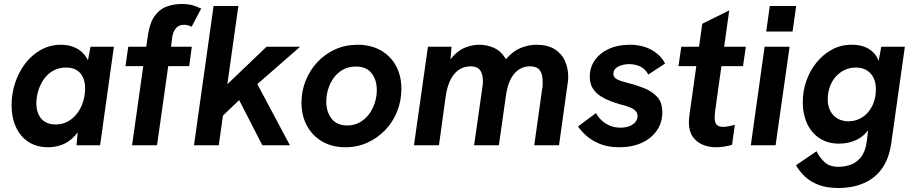

<svg xmlns="http://www.w3.org/2000/svg" viewBox="-20 -727 4576 961"><path d="M222 10Q163 10 122 -17Q81 -44 59.5 -91.5Q38 -139 38 -201Q38 -259 56 -313Q74 -367 107 -410Q140 -453 185.5 -478Q231 -503 286 -503Q327 -503 360.5 -486.5Q394 -470 414 -437Q434 -404 433 -353L408 -360L433 -493H550L481 0H363L375 -132L406 -139Q385 -80 355.5 -48Q326 -16 291.5 -3Q257 10 222 10ZM258 -104Q294 -104 321.5 -120Q349 -136 368 -162Q387 -188 396.5 -220Q406 -252 406 -284Q406 -317 395 -340.5Q384 -364 363 -376.5Q342 -389 311 -389Q275 -389 247 -373.5Q219 -358 200.5 -332Q182 -306 172 -274Q162 -242 162 -210Q162 -177 173.5 -153Q185 -129 206.5 -116.5Q228 -104 258 -104Z M641 0 697 -396H608L622 -493H712L720 -548Q729 -611 753 -645.5Q777 -680 812.5 -693.5Q848 -707 889 -707Q922 -707 944.5 -700.5Q967 -694 987 -684L939 -593Q930 -598 920 -600.5Q910 -603 901 -603Q874 -603 860 -585Q846 -567 842 -541L836 -493H940L927 -396H822L766 0Z M1293 0 1177 -226 1086 -139 1105 -293 1314 -493H1482L1268 -306L1431 0ZM951 0 1049 -697H1173L1075 0Z M1709 10Q1643 10 1594 -18Q1545 -46 1517 -96.5Q1489 -147 1489 -213Q1489 -271 1510 -323.5Q1531 -376 1569 -416.5Q1607 -457 1658 -480Q1709 -503 1770 -503Q1836 -503 1885.5 -475Q1935 -447 1962 -397.5Q1989 -348 1989 -282Q1989 -223 1968 -170Q1947 -117 1909 -77Q1871 -37 1820 -13.5Q1769 10 1709 10ZM1718 -99Q1753 -99 1780.5 -114.5Q1808 -130 1827 -155.5Q1846 -181 1856 -212.5Q1866 -244 1866 -276Q1866 -327 1840 -360.5Q1814 -394 1761 -394Q1725 -394 1697 -378.5Q1669 -363 1650.5 -337.5Q1632 -312 1622.5 -281Q1613 -250 1613 -218Q1613 -168 1639.5 -133.5Q1666 -99 1718 -99Z M2052 0 2122 -493H2240L2229 -365L2198 -350Q2217 -413 2248 -446Q2279 -479 2313.5 -491Q2348 -503 2378 -503Q2418 -503 2452.5 -487.5Q2487 -472 2509 -436Q2531 -400 2533 -339L2455 -323Q2480 -393 2513.5 -432Q2547 -471 2586 -487Q2625 -503 2664 -503Q2721 -503 2756.5 -480.5Q2792 -458 2808 -421.5Q2824 -385 2824 -343Q2824 -334 2823.5 -325.5Q2823 -317 2821 -308L2778 0H2654L2694 -284Q2696 -293 2696 -301.5Q2696 -310 2696 -320Q2696 -358 2681 -376.5Q2666 -395 2633 -395Q2585 -395 2553.5 -357.5Q2522 -320 2512 -246L2477 0H2353L2394 -287Q2396 -298 2396.5 -305.5Q2397 -313 2397 -322Q2397 -356 2383 -375.5Q2369 -395 2336 -395Q2286 -395 2254 -357Q2222 -319 2211 -246L2177 0Z M3079 10Q3023 10 2982 -7Q2941 -24 2914.5 -48Q2888 -72 2873 -94L2963 -161Q2981 -128 3013 -108Q3045 -88 3084 -88Q3111 -88 3130 -95.5Q3149 -103 3160 -116Q3171 -129 3171 -146Q3171 -162 3160.5 -172.5Q3150 -183 3131 -190.5Q3112 -198 3087 -204Q3062 -211 3035.5 -221Q3009 -231 2985.5 -246Q2962 -261 2947 -284.5Q2932 -308 2932 -344Q2932 -390 2957.5 -426Q2983 -462 3028 -482.5Q3073 -503 3132 -503Q3194 -503 3240 -478Q3286 -453 3309 -409L3225 -354Q3210 -382 3185 -394Q3160 -406 3129 -406Q3098 -406 3074 -393.5Q3050 -381 3050 -357Q3050 -340 3067.5 -330.5Q3085 -321 3125 -311Q3166 -301 3204.5 -285.5Q3243 -270 3269 -242.5Q3295 -215 3295 -165Q3295 -113 3267.5 -73.5Q3240 -34 3192 -12Q3144 10 3079 10Z M3564 10Q3527 10 3496.5 -3Q3466 -16 3447 -43Q3428 -70 3428 -115Q3428 -124 3429 -134Q3430 -144 3432 -160L3495 -608L3630 -675L3560 -176Q3559 -167 3558 -157Q3557 -147 3557 -137Q3557 -115 3566.5 -103.5Q3576 -92 3600 -92Q3613 -92 3627 -95Q3641 -98 3658 -102L3644 -2Q3623 4 3602.5 7Q3582 10 3564 10ZM3376 -396 3390 -493H3713L3699 -396Z M3738 0 3807 -493H3932L3862 0ZM3815 -569 3833 -697H3965L3947 -569Z M4176 214Q4118 214 4076.5 198Q4035 182 4008 156Q3981 130 3964 100L4067 30Q4081 60 4106.5 84Q4132 108 4177 108Q4206 108 4236 98Q4266 88 4288.5 60.5Q4311 33 4318 -17L4331 -122L4347 -107Q4315 -52 4273 -30Q4231 -8 4180 -8Q4123 -8 4082 -35Q4041 -62 4019.5 -109Q3998 -156 3998 -215Q3998 -270 4015.5 -321Q4033 -372 4066 -413Q4099 -454 4143.5 -478.5Q4188 -503 4242 -503Q4303 -503 4339 -475Q4375 -447 4384 -400L4371 -387L4391 -493H4509L4441 -11Q4430 67 4394.5 116.5Q4359 166 4303 190Q4247 214 4176 214ZM4227 -120Q4257 -120 4282.5 -132.5Q4308 -145 4326 -166.5Q4344 -188 4354 -217Q4364 -246 4364 -280Q4364 -313 4352.5 -337Q4341 -361 4318.5 -375Q4296 -389 4264 -389Q4233 -389 4207 -376.5Q4181 -364 4162 -342Q4143 -320 4133 -291Q4123 -262 4123 -229Q4123 -197 4135.5 -172.5Q4148 -148 4171.5 -134Q4195 -120 4227 -120Z"/></svg>

Font: Hanken Grotesk
Style: Bold Italic
Weight: 700
Italic angle: -8°
Designer: Alfredo Marco Pradil
Foundry: Hanken Design Co.
Version: Version 3.013